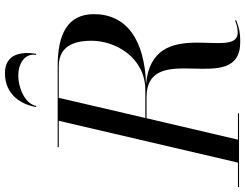

<svg xmlns="http://www.w3.org/2000/svg" viewBox="-170 -878 1013 794"><g transform="rotate(-90 337.0 -481.5)"><path d="M506.5 -839H511C521 -900 511 -968 431 -968C341 -968 301 -900 291 -839H295.5C305.5 -888 374 -913 421 -913C468 -913 514.5 -888 506.5 -839ZM-40 -4.5V0H265V-4.5H156L244.5 -382.5H330C576 -382.5 327 5 560 5C596 5 614 2 650 -12L648.5 -16.5C633.5 -10.5 619.5 -5.5 598.5 -5.5C480 -5.5 677 -357.5 386.5 -384.5C571 -391 675 -466.5 675 -600C675 -710 591 -750 460 -750H125V-745.5H234L61 -4.5ZM460 -745.5C556 -745.5 565 -659 565 -610C565 -511 496 -387.5 360 -387.5H245.5L329 -745.5Z"/></g></svg>

Font: Bodoni* 36pt
Style: Italic
Weight: 400
Italic angle: -13°
Version: Version 2.3